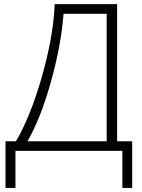

<svg xmlns="http://www.w3.org/2000/svg" viewBox="-20 -734 693 934"><path d="M623 180.2H575.2V0H55.2V180.2H6.8V-46.9H58.1Q130.4 -172.4 185.1 -365.5Q239.7 -558.6 246.1 -713.9H549.8V-46.9H623ZM499 -46.9V-667H289.1Q277.3 -513.2 227.5 -335.4Q177.7 -157.7 113.8 -46.9Z"/></svg>

Font: JBL Sans
Style: Light
Weight: 300
Version: Version 1.10